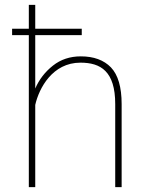

<svg xmlns="http://www.w3.org/2000/svg" viewBox="-20 -770 602 790"><path d="M125 -651.9V-750H98.6V-651.9H29.8V-625.5H98.6V0H125V-338.4C140.6 -407.2 195.8 -512.2 311 -512.2C394.5 -512.2 454.1 -476.6 454.1 -341.8V0H480.5V-341.8C480.5 -411.6 465.8 -461.9 436.5 -492.7C407.2 -522.9 365.7 -538.1 312.5 -538.1C268.1 -538.1 230 -525.4 197.8 -500C165 -474.1 141.1 -442.9 125 -405.8V-625.5H316.4V-651.9Z"/></svg>

Font: Vazirmatn Thin
Style: Regular
Weight: 100
Designer: Saber Rastikerdar
Foundry: Saber Rastikerdar
Version: Version 33.003